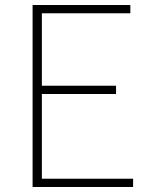

<svg xmlns="http://www.w3.org/2000/svg" viewBox="-20 -746 602 766"><path d="M110 0H511V-33H147V-371H443V-404H147V-693H500V-726H110Z"/></svg>

Font: Harano Aji Gothic KR ExtraLight
Style: Regular
Weight: 250
Foundry: Masamichi Hosoda
Version: HaranoAjiGothicKR-ExtraLight version 20220220;ttx 4.29.1